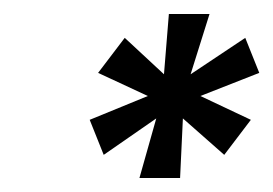

<svg xmlns="http://www.w3.org/2000/svg" viewBox="-20 -721 390 274"><path d="M203 -552 128 -500 108 -550 191 -584 120 -617 158 -667 214 -615 221 -701H279L252 -615L330 -667L350 -617L266 -584L338 -550L300 -500L241 -552L237 -467H179Z"/></svg>

Font: Chakra Petch
Style: Italic
Weight: 400
Italic angle: -10°
Designer: Katatrad Aksorn Co.,Ltd.
Foundry: Cadson Demak Co.,Ltd.
Version: Version 1.000; ttfautohint (v1.6)